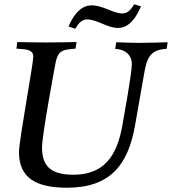

<svg xmlns="http://www.w3.org/2000/svg" viewBox="-20 -866 806 900"><path d="M57 -638C101 -635 136 -635 136 -600C136 -566 69 -208 69 -153C69 -37 142 14 294 14C499 14 581 -96 613 -278L655 -517C667 -588 680 -634 761 -637L766 -668C725 -667 677 -665 630 -665C593 -665 556 -667 525 -668L520 -637C565 -635 598 -610 598 -565C598 -522 558 -304 558 -304C537 -169 493 -47 323 -47C209 -47 177 -96 177 -176C177 -233 237 -553 237 -553C249 -628 266 -633 334 -638L339 -669C295 -668 244 -667 192 -667C146 -667 100 -668 61 -669ZM301 -742 333 -731C351 -763 368 -775 388 -775C435 -775 483 -735 533 -735C574 -735 610 -764 641 -836L609 -846C591 -816 576 -803 553 -803C511 -803 462 -841 410 -841C369 -841 332 -813 301 -742Z"/></svg>

Font: KpRoman
Style: SemiboldItalic
Weight: 600
Italic angle: -11°
Version: Version 0.66